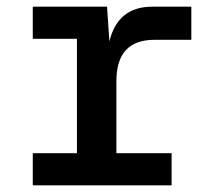

<svg xmlns="http://www.w3.org/2000/svg" viewBox="-20 -554 640 574"><path d="M78 0V-96H210V-438H78V-534H300L307 -430Q332 -534 435 -534H552V-435H442Q328 -435 328 -312V-96H493V0Z"/></svg>

Font: Geist Mono SemiBold
Style: Regular
Weight: 600
Monospace: yes
Designer: Basement.studio, Andrés Briganti, Mateo Zaragoza
Foundry: Basement.studio, Vercel, Andrés Briganti, Guido Ferreyra, Mateo Zaragoza
Version: Version 1.500; ttfautohint (v1.8.4.7-5d5b)